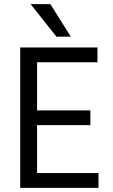

<svg xmlns="http://www.w3.org/2000/svg" viewBox="-20 -902 541 922"><path d="M320 -726H251L127 -882H222ZM453 0H77V-674H448V-603H158V-372H414V-301H158V-71H453Z"/></svg>

Font: Hind Jalandhar
Style: Regular
Weight: 400
Designer: Namrata Goyal
Foundry: Indian Type Foundry
Version: Version 0.702;PS 1.0;hotconv 1.0.81;makeotf.lib2.5.63406